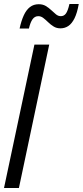

<svg xmlns="http://www.w3.org/2000/svg" viewBox="-20 -936 412 956"><path d="M0 0 151.4 -713.9H225.1L74.2 0ZM77.6 -793.9Q85.9 -832.5 98.4 -859.6Q110.8 -886.7 129.2 -900.9Q147.5 -915 172.9 -915Q193.4 -915 208.3 -906Q223.1 -897 235.4 -885.3Q247.6 -873.5 258.8 -864.5Q270 -855.5 282.7 -855.5Q298.8 -855.5 308.3 -868.7Q317.9 -881.8 325.7 -916H372.1Q364.3 -871.6 351.1 -845Q337.9 -818.4 320.3 -806.6Q302.7 -794.9 281.2 -794.9Q261.7 -794.9 247.1 -804Q232.4 -813 220 -825.2Q207.5 -837.4 195.8 -846.4Q184.1 -855.5 170.9 -855.5Q152.8 -855.5 141.8 -839.8Q130.9 -824.2 124 -793.9Z"/></svg>

Font: Open Sans Condensed
Style: Italic
Weight: 400
Width: 3
Italic angle: -12°
Designer: Monotype Design Team
Foundry: Monotype Imaging Inc.
Version: Version 3.000